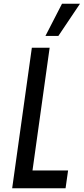

<svg xmlns="http://www.w3.org/2000/svg" viewBox="-20 -1005 447 1025"><path d="M245 -750H150L45 0H330L343.5 -95H153.5ZM222.5 -813H291.5L407 -985H311Z"/></svg>

Font: Mohave Medium
Style: Italic
Weight: 500
Italic angle: -8°
Designer: Gumpita Rahayu
Foundry: Tokotype
Version: Version 2.002; ttfautohint (v1.8.3)